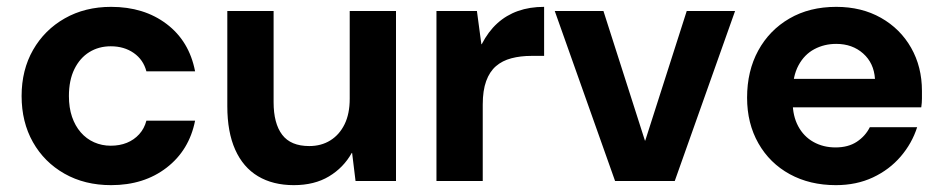

<svg xmlns="http://www.w3.org/2000/svg" viewBox="-20 -528 2747 560"><path d="M304 12Q227 12 168 -21.5Q109 -55 76 -113.5Q43 -172 43 -248Q43 -324 76.5 -382.5Q110 -441 169 -474.5Q228 -508 304 -508Q400 -508 466 -458Q532 -408 549 -320H407Q398 -354 370 -373.5Q342 -393 303 -393Q268 -393 240.5 -376Q213 -359 197 -326.5Q181 -294 181 -248Q181 -214 190 -187.5Q199 -161 215.5 -142Q232 -123 254.5 -113Q277 -103 303 -103Q329 -103 350 -111.5Q371 -120 386 -136.5Q401 -153 407 -176H549Q532 -90 466 -39Q400 12 304 12Z M837 12Q776 12 732.5 -14Q689 -40 666 -91.5Q643 -143 643 -218V-496H778V-230Q778 -168 803 -135Q828 -102 882 -102Q917 -102 943.5 -118.5Q970 -135 985 -165.5Q1000 -196 1000 -240V-496H1135V0H1017L1007 -82H1006Q982 -39 939.5 -13.5Q897 12 837 12Z M1253 0V-496H1371L1384 -399H1385Q1404 -436 1430.5 -460Q1457 -484 1491 -496Q1525 -508 1567 -508V-365H1530Q1498 -365 1471.5 -358Q1445 -351 1426.5 -335Q1408 -319 1398 -291.5Q1388 -264 1388 -223V0Z M1774 0 1598 -496H1740L1861 -118H1862L1983 -496H2124L1948 0Z M2418 12Q2342 12 2283.5 -20Q2225 -52 2192 -110Q2159 -168 2159 -243Q2159 -321 2191.5 -380.5Q2224 -440 2282.5 -474Q2341 -508 2419 -508Q2493 -508 2549.5 -476Q2606 -444 2637.5 -388.5Q2669 -333 2669 -263Q2669 -253 2669 -240.5Q2669 -228 2667 -215H2256V-298H2532Q2529 -344 2497.5 -372Q2466 -400 2419 -400Q2384 -400 2355 -384.5Q2326 -369 2309 -337.5Q2292 -306 2292 -259V-230Q2292 -190 2308 -160Q2324 -130 2352.5 -114Q2381 -98 2417 -98Q2454 -98 2479 -114.5Q2504 -131 2517 -157H2655Q2640 -110 2607 -71.5Q2574 -33 2526 -10.5Q2478 12 2418 12Z"/></svg>

Font: DM Sans 28pt
Style: Bold
Weight: 700
Version: Version 4.004;gftools[0.9.30]